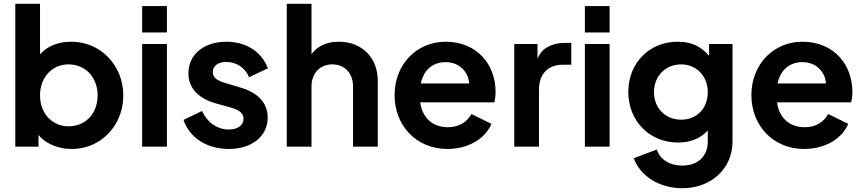

<svg xmlns="http://www.w3.org/2000/svg" viewBox="-20 -777 4573 1017"><path d="M358 12C411 12 458 -1 499 -26C582 -76 633 -167 633 -272C633 -431 512 -556 359 -556C317 -556 280 -548 248 -532C226 -521 207 -506 192 -489V-757H61V0H184V-62C201 -41 223 -24 250 -12C283 4 319 12 358 12ZM343 -108C256 -108 192 -176 192 -272C192 -367 256 -436 343 -436C434 -436 497 -366 497 -272C497 -176 434 -108 343 -108Z M864 -605V-745H733V-605ZM864 0V-544H733V0Z M1192 12C1315 12 1398 -56 1398 -154C1398 -231 1347 -285 1258 -312L1171 -338C1133 -350 1107 -364 1107 -395C1107 -427 1134 -449 1178 -449C1233 -449 1280 -417 1299 -368L1399 -415C1366 -504 1282 -556 1179 -556C1061 -556 978 -489 978 -389C978 -314 1026 -258 1118 -231L1207 -206C1241 -196 1270 -180 1270 -149C1270 -114 1240 -91 1192 -91C1131 -91 1078 -128 1050 -189L952 -142C984 -47 1076 12 1192 12Z M1630 0V-319C1630 -390 1676 -436 1740 -436C1805 -436 1850 -390 1850 -319V0H1981V-350C1981 -472 1896 -556 1776 -556C1737 -556 1704 -548 1675 -531C1657 -520 1642 -507 1630 -490V-757H1499V0Z M2350 12C2461 12 2551 -43 2583 -121L2477 -173C2453 -130 2411 -103 2351 -103C2291 -103 2243 -132 2220 -184C2213 -199 2208 -216 2206 -235H2598C2603 -250 2605 -271 2605 -290C2605 -434 2508 -556 2340 -556C2187 -556 2070 -436 2070 -273C2070 -115 2182 12 2350 12ZM2209 -335C2211 -346 2214 -357 2219 -368C2240 -420 2285 -448 2340 -448C2397 -448 2439 -418 2458 -370C2462 -359 2464 -348 2465 -335Z M2835 0V-303C2835 -386 2884 -434 2959 -434H3006V-550H2974C2936 -550 2904 -542 2877 -526C2856 -514 2839 -494 2827 -467V-544H2704V0Z M3209 -605V-745H3078V-605ZM3209 0V-544H3078V0Z M3594 220C3748 220 3860 115 3860 -27V-544H3736V-481C3719 -502 3699 -518 3677 -531C3646 -548 3610 -556 3569 -556C3419 -556 3308 -443 3308 -290C3308 -137 3419 -22 3572 -22C3612 -22 3648 -30 3679 -47C3698 -57 3714 -70 3729 -86V-27C3729 53 3674 100 3594 100C3525 100 3475 66 3459 15L3337 61C3371 156 3473 220 3594 220ZM3588 -143C3504 -143 3444 -205 3444 -289C3444 -374 3505 -436 3588 -436C3669 -436 3729 -374 3729 -289C3729 -203 3671 -143 3588 -143Z M4240 12C4351 12 4441 -43 4473 -121L4367 -173C4343 -130 4301 -103 4241 -103C4181 -103 4133 -132 4110 -184C4103 -199 4098 -216 4096 -235H4488C4493 -250 4495 -271 4495 -290C4495 -434 4398 -556 4230 -556C4077 -556 3960 -436 3960 -273C3960 -115 4072 12 4240 12ZM4099 -335C4101 -346 4104 -357 4109 -368C4130 -420 4175 -448 4230 -448C4287 -448 4329 -418 4348 -370C4352 -359 4354 -348 4355 -335Z"/></svg>

Font: Plus Jakarta Sans
Style: Bold
Weight: 700
Designer: Gumpita Rahayu
Foundry: Tokotype
Version: Version 2.071;gftools[0.9.30]